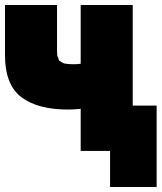

<svg xmlns="http://www.w3.org/2000/svg" viewBox="-20 -576 649 771"><path d="M0 -355V-556H209V-406Q209 -402 209 -389Q209 -376 209 -373.5Q209 -371 209.5 -360.5Q210 -350 211.5 -348.5Q213 -347 215 -339.5Q217 -332 220 -331Q223 -330 228 -326Q233 -322 239 -321Q245 -320 253.5 -319Q262 -318 272 -318Q291 -318 304 -320V-556H513V-152H609V175H422V30H304V-139Q274 -136 255 -136Q131 -136 65.5 -186Q0 -236 0 -355Z"/></svg>

Font: Repo
Style: ExtraBlack
Weight: 1000
Designer: Stefan Peev
Foundry: Context Ltd
Version: Version 001.000